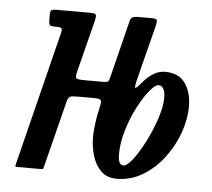

<svg xmlns="http://www.w3.org/2000/svg" viewBox="-44 -567 689 624"><g transform="rotate(5 301.0 -255.0)"><path d="M309.5 -319 355.5 -503.5Q358 -514 364.2 -517Q370.5 -520 382.5 -520H425.5Q440.5 -520 443 -515.8Q445.5 -511.5 441.5 -495L398 -324Q388.5 -287 394 -289.5Q399.5 -292 416.5 -312.5Q429 -327.5 446.8 -338.8Q464.5 -350 485.5 -350Q530 -350 551 -320Q572 -290 572 -245Q572 -202 555.8 -157.2Q539.5 -112.5 510.5 -74.5Q481.5 -36.5 442.5 -13.2Q403.5 10 358 10Q326.5 10 307 -9Q287.5 -28 278.8 -57.8Q270 -87.5 270 -120Q270 -135 273.2 -161.2Q276.5 -187.5 281 -205.5Q285 -222.5 286.2 -233.8Q287.5 -245 263 -245H210Q192 -245 185.2 -242.8Q178.5 -240.5 174.5 -226L120 -9.5Q118.5 -4.5 117.8 -2.2Q117 0 110 0H35Q27.5 0 27 -1.5Q26.5 -3 28 -9L137.5 -448Q140 -459 137 -462Q134 -465 121.5 -465H115.5Q103 -465 99.2 -468.2Q95.5 -471.5 95.5 -484V-504Q95.5 -514.5 99.8 -517.2Q104 -520 113.5 -520H221.5Q241 -520 244 -516Q247 -512 243 -495L200.5 -327Q196 -309.5 199 -304.8Q202 -300 225 -300H285Q301 -300 303.8 -303.2Q306.5 -306.5 309.5 -319ZM359 -70Q359 -35 376 -35Q388.5 -35 407.5 -60Q426.5 -85 445.2 -122.2Q464 -159.5 476.8 -198.5Q489.5 -237.5 489.5 -265Q489.5 -283 484.2 -294Q479 -305 467.5 -305Q457 -305 439 -283.2Q421 -261.5 402.8 -226.5Q384.5 -191.5 371.8 -150.2Q359 -109 359 -70Z"/></g></svg>

Font: Besley* Condensed
Style: Italic
Weight: 400
Width: 3
Italic angle: -13°
Designer: Owen Earl
Foundry: indestructible type*
Version: Version 3.000; ttfautohint (v1.8.3)